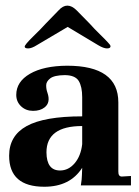

<svg xmlns="http://www.w3.org/2000/svg" viewBox="-20 -674 507 698"><path d="M198.2 -54.2Q229 -54.2 251.5 -80.6Q273.9 -106.9 278.8 -149.9V-215.8Q148.9 -215.8 148.9 -120.1Q149.4 -54.2 198.2 -54.2ZM456.1 0H273.9Q277.8 -23.9 277.8 -37.1L278.8 -64Q234.9 4.9 141.1 4.9Q13.2 4.9 13.2 -107.9Q13.2 -180.7 77.1 -215.8Q141.1 -251 278.8 -251V-320.8Q278.8 -358.9 266.1 -379.9Q252.9 -400.9 214.8 -400.9Q176.8 -400.4 162.1 -388.7Q147.5 -377 147.9 -363.3Q147.9 -349.6 152.3 -337.4Q165 -300.8 141.6 -283.2Q126 -271 100.1 -271Q74.2 -271 56.6 -287.6Q39.1 -304.2 39.1 -329.1Q39.1 -377 88.9 -405.8Q138.7 -434.6 224.1 -435.1Q410.2 -435.1 410.2 -301.8V-50.8Q409.7 -32.2 422.9 -32.2L456.1 -34.2ZM69.8 -504.4Q69.3 -510.7 99.6 -540.5Q129.9 -569.8 146 -587.9L192.9 -636.2Q224.1 -670.9 258.8 -636.2L306.2 -587.9Q322.3 -569.8 342.8 -549.8Q363.3 -529.8 372.1 -520Q381.8 -510.3 381.8 -505.9Q381.8 -498 369.1 -498Q356.4 -498 336.9 -509.8L226.1 -576.2L113.8 -509.8Q95.2 -498 82.5 -498Q69.8 -498 69.8 -504.4Z"/></svg>

Font: Unna-Bold
Style: Bold
Weight: 700
Designer: Jorge de Buen U.
Foundry: Omnibus-Type
Version: Version 2.006;PS 002.006;hotconv 1.0.70;makeotf.lib2.5.58329